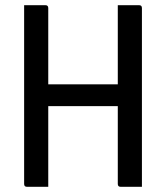

<svg xmlns="http://www.w3.org/2000/svg" viewBox="-20 -720 640 740"><path d="M527 0H445Q434 0 434 -11V-311H166V0H84Q73 0 73 -11V-700H155Q166 -700 166 -689V-395H434V-700H516Q527 -700 527 -689Z"/></svg>

Font: Recursive Mn Lnr St
Style: Regular
Weight: 400
Monospace: yes
Version: Version 1.079;hotconv 1.0.112;makeotfexe 2.5.65598; ttfautoh